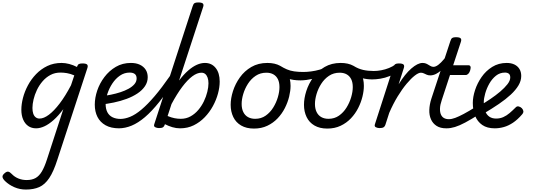

<svg xmlns="http://www.w3.org/2000/svg" viewBox="-137 -1035 4368 1574"><path d="M75 519Q26 519 -18.5 500Q-63 481 -96 449Q-115 430 -116.5 415Q-118 400 -98 384Q-82 370 -69 372.5Q-56 375 -41 391Q-17 416 14.5 428.5Q46 441 81 441Q125 441 154.5 424.5Q184 408 206 371Q228 334 248 272L382 -140Q342 -86 302.5 -51Q263 -16 227 0.5Q191 17 159 17Q122 17 95 -1.5Q68 -20 53 -54.5Q38 -89 38 -135Q38 -181 51.5 -233Q65 -285 92 -335.5Q119 -386 159 -427.5Q199 -469 251 -494Q303 -519 368 -519Q398 -519 430.5 -510.5Q463 -502 494 -486L495 -489Q500 -505 510 -510Q520 -515 538 -515Q569 -515 577.5 -505.5Q586 -496 579 -476L333 275Q302 372 266.5 425Q231 478 185 498.5Q139 519 75 519ZM187 -63Q222 -63 264 -94.5Q306 -126 352.5 -187Q399 -248 445 -336L472 -417Q439 -431 411.5 -435.5Q384 -440 359 -440Q313 -440 276.5 -420.5Q240 -401 212 -368.5Q184 -336 165.5 -297Q147 -258 138 -219.5Q129 -181 129 -150Q129 -123 135.5 -103.5Q142 -84 155.5 -73.5Q169 -63 187 -63Z M840 17Q773 17 728.5 -8Q684 -33 662 -76.5Q640 -120 640 -177Q640 -233 660 -292.5Q680 -352 719 -403.5Q758 -455 812.5 -487Q867 -519 936 -519Q979 -519 1009.5 -504.5Q1040 -490 1057 -464Q1074 -438 1074 -402Q1074 -362 1051.5 -328.5Q1029 -295 990 -269Q951 -243 901 -224.5Q851 -206 795.5 -194.5Q740 -183 685 -177L697 -247Q734 -251 773.5 -259Q813 -267 850 -279Q887 -291 917 -307.5Q947 -324 965 -345Q983 -366 983 -392Q983 -417 968 -428.5Q953 -440 926 -440Q882 -440 846 -415Q810 -390 784 -350.5Q758 -311 743.5 -266.5Q729 -222 729 -182Q729 -142 743.5 -114.5Q758 -87 786 -73.5Q814 -60 852 -60Q866 -60 871.5 -48.5Q877 -37 875 -21.5Q873 -6 864 5.5Q855 17 840 17Z M836 17Q827 17 823.5 5.5Q820 -6 821.5 -21.5Q823 -37 830 -48.5Q837 -60 849 -60Q887 -60 930 -77.5Q973 -95 1022.5 -136.5Q1072 -178 1130.5 -246.5Q1189 -315 1259 -416Q1264 -424 1276 -419Q1288 -414 1297 -404.5Q1306 -395 1301 -386Q1230 -276 1168.5 -199Q1107 -122 1051 -74.5Q995 -27 942 -5Q889 17 836 17Z M1166 15Q1150 15 1135.5 8Q1121 1 1128 -18L1442 -983Q1448 -1003 1457.5 -1009Q1467 -1015 1487 -1015Q1518 -1015 1526.5 -1005.5Q1535 -996 1528 -977L1331 -375Q1369 -425 1406 -457Q1443 -489 1477 -504Q1511 -519 1543 -519Q1598 -519 1631 -478Q1664 -437 1664 -366Q1664 -320 1650 -268Q1636 -216 1608.5 -165.5Q1581 -115 1541.5 -74Q1502 -33 1451.5 -8Q1401 17 1339 17Q1307 17 1275.5 7.5Q1244 -2 1215 -17L1213 -11Q1209 2 1199 8.5Q1189 15 1166 15ZM1237 -84Q1268 -71 1294 -66Q1320 -61 1345 -61Q1389 -61 1425 -81Q1461 -101 1488.5 -133.5Q1516 -166 1534.5 -204.5Q1553 -243 1562.5 -282Q1572 -321 1572 -352Q1572 -379 1565 -398.5Q1558 -418 1545.5 -428.5Q1533 -439 1514 -439Q1479 -439 1439.5 -409.5Q1400 -380 1357 -323Q1314 -266 1269 -182Z M1945 19Q1883 19 1840 -6Q1797 -31 1775.5 -75.5Q1754 -120 1754 -176Q1754 -229 1773 -288.5Q1792 -348 1829.5 -400.5Q1867 -453 1923.5 -486Q1980 -519 2055 -519Q2117 -519 2159.5 -495.5Q2202 -472 2223.5 -429.5Q2245 -387 2245 -331Q2245 -291 2233.5 -243.5Q2222 -196 2198.5 -149.5Q2175 -103 2139 -65Q2103 -27 2054.5 -4Q2006 19 1945 19ZM1955 -61Q2004 -61 2041 -87Q2078 -113 2103 -153.5Q2128 -194 2141 -238.5Q2154 -283 2154 -321Q2154 -360 2141 -386Q2128 -412 2104 -425.5Q2080 -439 2047 -439Q1997 -439 1959 -413.5Q1921 -388 1895.5 -348Q1870 -308 1857 -264Q1844 -220 1844 -183Q1844 -144 1857.5 -116.5Q1871 -89 1896 -75Q1921 -61 1955 -61Z M2326 -376Q2266 -376 2221.5 -391.5Q2177 -407 2131 -434Q2117 -444 2115.5 -457Q2114 -470 2121.5 -481Q2129 -492 2140.5 -496.5Q2152 -501 2162 -494Q2188 -478 2214.5 -466.5Q2241 -455 2274 -450Q2307 -445 2350 -445Q2378 -445 2413.5 -449.5Q2449 -454 2485.5 -464.5Q2522 -475 2551 -491Q2564 -498 2572 -488Q2580 -478 2580.5 -463.5Q2581 -449 2568 -442Q2495 -403 2432 -389.5Q2369 -376 2326 -376Z M2546 19Q2484 19 2441 -6Q2398 -31 2376.5 -75.5Q2355 -120 2355 -176Q2355 -229 2374 -288.5Q2393 -348 2430.5 -400.5Q2468 -453 2524.5 -486Q2581 -519 2656 -519Q2718 -519 2760.5 -495.5Q2803 -472 2824.5 -429.5Q2846 -387 2846 -331Q2846 -291 2834.5 -243.5Q2823 -196 2799.5 -149.5Q2776 -103 2740 -65Q2704 -27 2655.5 -4Q2607 19 2546 19ZM2556 -61Q2605 -61 2642 -87Q2679 -113 2704 -153.5Q2729 -194 2742 -238.5Q2755 -283 2755 -321Q2755 -360 2742 -386Q2729 -412 2705 -425.5Q2681 -439 2648 -439Q2598 -439 2560 -413.5Q2522 -388 2496.5 -348Q2471 -308 2458 -264Q2445 -220 2445 -183Q2445 -144 2458.5 -116.5Q2472 -89 2497 -75Q2522 -61 2556 -61Z M2915 -384Q2871 -384 2828.5 -395Q2786 -406 2737 -438Q2726 -444 2725 -455.5Q2724 -467 2729.5 -478Q2735 -489 2744.5 -494.5Q2754 -500 2763 -494Q2800 -471 2839.5 -462Q2879 -453 2927 -453Q2956 -453 2988.5 -459Q3021 -465 3052 -477.5Q3083 -490 3105 -507Q3115 -516 3125 -511.5Q3135 -507 3140.5 -496.5Q3146 -486 3145 -473.5Q3144 -461 3134 -454Q3097 -427 3058 -411.5Q3019 -396 2982 -390Q2945 -384 2915 -384Z M2974 15Q2958 15 2944 8Q2930 1 2937 -18L3087 -483Q3094 -503 3103.5 -509Q3113 -515 3132 -515Q3163 -515 3171.5 -505.5Q3180 -496 3173 -476L3131 -344Q3157 -386 3183 -418.5Q3209 -451 3235 -473.5Q3261 -496 3284 -507.5Q3307 -519 3327 -519Q3346 -519 3353.5 -507Q3361 -495 3358 -479Q3355 -463 3343.5 -451Q3332 -439 3313 -439Q3294 -439 3263.5 -415.5Q3233 -392 3196.5 -348.5Q3160 -305 3123 -244.5Q3086 -184 3054 -110L3022 -11Q3018 2 3007.5 8.5Q2997 15 2974 15Z M3390 -417Q3374 -417 3361.5 -422.5Q3349 -428 3337.5 -433.5Q3326 -439 3313 -439Q3294 -439 3287 -451Q3280 -463 3282.5 -479Q3285 -495 3296.5 -507Q3308 -519 3327 -519Q3348 -519 3362.5 -511Q3377 -503 3390 -495Q3403 -487 3416 -487Q3434 -487 3455.5 -503Q3477 -519 3502 -549Q3527 -579 3555 -619Q3562 -627 3571 -625.5Q3580 -624 3585 -616Q3590 -608 3582 -595Q3535 -510 3485.5 -463.5Q3436 -417 3390 -417Z M3521 17Q3473 17 3442 -3Q3411 -23 3396 -57Q3381 -91 3382.5 -134.5Q3384 -178 3399 -225L3555 -698Q3561 -718 3570.5 -724Q3580 -730 3600 -730Q3631 -730 3639.5 -720.5Q3648 -711 3641 -691L3578 -500H3704Q3715 -500 3719.5 -490.5Q3724 -481 3718 -460Q3713 -441 3702.5 -430.5Q3692 -420 3681 -420H3552L3485 -216Q3471 -176 3470 -146Q3469 -116 3477.5 -96.5Q3486 -77 3502.5 -67.5Q3519 -58 3542 -58Q3556 -58 3562.5 -46.5Q3569 -35 3567 -20.5Q3565 -6 3553.5 5.5Q3542 17 3521 17Z M3525 17Q3511 17 3504 5.5Q3497 -6 3499 -20.5Q3501 -35 3512 -46.5Q3523 -58 3544 -58Q3566 -58 3594.5 -68.5Q3623 -79 3664.5 -101Q3706 -123 3765 -160Q3778 -168 3789 -163.5Q3800 -159 3805 -147Q3810 -135 3807.5 -121Q3805 -107 3791 -98Q3725 -56 3677 -30.5Q3629 -5 3593 6Q3557 17 3525 17Z M3919 17Q3856 17 3816.5 -10.5Q3777 -38 3758 -85Q3739 -132 3739 -191Q3739 -240 3757.5 -296.5Q3776 -353 3811 -403.5Q3846 -454 3898 -486.5Q3950 -519 4017 -519Q4053 -519 4079.5 -506.5Q4106 -494 4121 -470Q4136 -446 4136 -412Q4136 -373 4113.5 -335Q4091 -297 4050 -259Q4009 -221 3952.5 -182.5Q3896 -144 3828 -104L3800 -171Q3841 -195 3884 -224Q3927 -253 3963.5 -284Q4000 -315 4023 -344.5Q4046 -374 4046 -400Q4046 -422 4034 -431Q4022 -440 4003 -440Q3961 -440 3929 -414.5Q3897 -389 3875 -350.5Q3853 -312 3841 -270Q3829 -228 3829 -196Q3829 -154 3840.5 -124Q3852 -94 3874.5 -78.5Q3897 -63 3930 -63Q3962 -63 3989 -75Q4016 -87 4040 -107.5Q4064 -128 4088 -152Q4100 -166 4115 -162.5Q4130 -159 4141 -148Q4152 -136 4153.5 -123.5Q4155 -111 4143 -97Q4106 -54 4068.5 -29Q4031 -4 3993.5 6.5Q3956 17 3919 17Z"/></svg>

Font: Playwrite AU TAS
Style: Regular
Weight: 400
Designer: Veronika Burian, José Scaglione
Foundry: TypeTogether
Version: Version 1.002